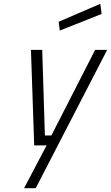

<svg xmlns="http://www.w3.org/2000/svg" viewBox="-20 -761 581 1005"><path d="M142 -500H201L215 -52H249L478 -500H541L167 224H106L224 0H159ZM293 -601 287 -647 505 -741 512 -688Z"/></svg>

Font: Titillium Web Light
Style: Italic
Weight: 300
Italic angle: -13°
Version: Version 1.002;PS 57.000;hotconv 1.0.70;makeotf.lib2.5.55311